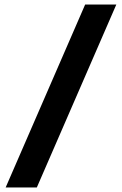

<svg xmlns="http://www.w3.org/2000/svg" viewBox="-20 -790 540 850"><path d="M5 40 357 -770H495L143 40Z"/></svg>

Font: M PLUS 1 Code
Style: Bold
Weight: 700
Designer: Coji Morishita
Foundry: UNDERFOREST DESIGN
Version: Version 1.002